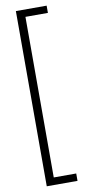

<svg xmlns="http://www.w3.org/2000/svg" viewBox="-121 -839 609 1254"><g transform="rotate(-10 183.0 -212.0)"><path d="M286 369H82V-793H286V-745H137V320H286Z"/></g></svg>

Font: Noto Sans Kannada SemiCondensed Light
Style: Regular
Weight: 300
Width: 4
Designer: Jelle Bosma - Monotype Design Team
Foundry: Monotype Imaging Inc.
Version: Version 2.005; ttfautohint (v1.8.4.7-5d5b)